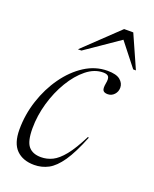

<svg xmlns="http://www.w3.org/2000/svg" viewBox="-139 -811 719 899"><g transform="rotate(20 220.0 -361.0)"><path d="M299.5 -507.5Q256 -507.5 216.2 -475.5Q176.5 -443.5 145 -391Q113.5 -338.5 95.2 -275Q77 -211.5 77 -149Q77 -84 97.8 -59.5Q118.5 -35 160 -35Q189.5 -35 216.8 -48.2Q244 -61.5 272.8 -97Q301.5 -132.5 335 -199L340 -197.5Q307 -114.5 276 -69.5Q245 -24.5 212.5 -7.2Q180 10 142.5 10Q86 10 53.8 -22Q21.5 -54 21.5 -123Q21.5 -197 44.8 -268Q68 -339 109 -396.5Q150 -454 203 -488Q256 -522 316 -522Q360 -522 379.2 -506Q398.5 -490 398.5 -467.5Q398.5 -447.5 385.2 -433.2Q372 -419 353 -419Q335 -419 329.2 -428.5Q323.5 -438 328 -463Q333 -488 326.5 -497.8Q320 -507.5 299.5 -507.5ZM150.5 -569 321.5 -732H367L439.5 -569H426L335.5 -684L168 -569Z"/></g></svg>

Font: Newsreader 72pt Light
Style: Italic
Weight: 300
Italic angle: -17°
Designer: Hugues Gentile
Foundry: Production Type
Version: Version 1.003; ttfautohint (v1.8.3)